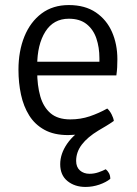

<svg xmlns="http://www.w3.org/2000/svg" viewBox="-20 -522 543 759"><path d="M398 147Q405.5 153 410.8 162.5Q416 172 416 185Q399.5 198.5 372.8 207.8Q346 217 318 217Q275.5 217 246.8 193.8Q218 170.5 218 127Q218 86 245.5 46Q273 6 331 -28L430 -44Q414.5 -33 400.2 -24.5Q386 -16 369 -6Q326 20 303.5 49.5Q281 79 281 114Q281 138.5 296 151.8Q311 165 334 165Q352 165 369 159.2Q386 153.5 398 147ZM95 -224V-278H373V-292Q373 -334.5 361 -370Q349 -405.5 322.2 -426.8Q295.5 -448 252 -448Q191.5 -448 159.2 -396.8Q127 -345.5 127 -262V-240Q127 -184.5 139.2 -141.5Q151.5 -98.5 180 -74.2Q208.5 -50 258 -50Q298.5 -50 334.8 -62.2Q371 -74.5 404 -93Q414 -84 421.2 -69.8Q428.5 -55.5 430 -44Q395 -25 347.5 -6.5Q300 12 249 12Q193.5 12 155.8 -8.8Q118 -29.5 95.5 -65.5Q73 -101.5 63 -148Q53 -194.5 53 -246Q53 -320 76.5 -377.8Q100 -435.5 144.5 -468.8Q189 -502 252 -502Q316 -502 358.8 -473Q401.5 -444 422.8 -395.5Q444 -347 444 -288Q444 -270 443.2 -256Q442.5 -242 440 -224Z"/></svg>

Font: Signika Negative Light Light
Style: Regular
Weight: 300
Version: Version 2.001